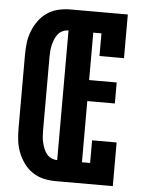

<svg xmlns="http://www.w3.org/2000/svg" viewBox="-53 -777 605 819"><g transform="rotate(5 250.0 -367.5)"><path d="M215 0Q189 0 163.5 -6Q138 -12 116.5 -26.5Q95 -41 79.5 -62.5Q64 -84 54.5 -108.5Q45 -133 42 -158.5Q39 -184 39 -210V-525Q39 -551 42 -576.5Q45 -602 54.5 -626.5Q64 -651 79.5 -672.5Q95 -694 116.5 -708.5Q138 -723 163.5 -729Q189 -735 215 -735H461V-548H356V-645H321V-442H439V-352H321V-90H356V-187H461V0ZM215 -90V-645Q202 -645 190 -639.5Q178 -634 170 -624Q162 -614 157 -601.5Q152 -589 149 -576.5Q146 -564 145 -551Q144 -538 144 -525V-210Q144 -197 145 -184Q146 -171 149 -158.5Q152 -146 157 -133.5Q162 -121 170 -111Q178 -101 190 -95.5Q202 -90 215 -90Z"/></g></svg>

Font: Iosevka Slab Extrabold
Style: Regular
Weight: 800
Monospace: yes
Designer: Belleve Invis
Foundry: Belleve Invis
Version: Version 11.1.1; ttfautohint (v1.8.3)